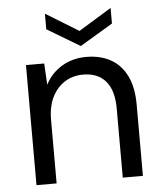

<svg xmlns="http://www.w3.org/2000/svg" viewBox="-51 -752 676 798"><g transform="rotate(-5 286.5 -353.5)"><path d="M69 0V-501H145L150 -412Q174 -459 219 -486Q264 -513 321 -513Q379 -513 422 -489.5Q465 -466 489 -418Q513 -370 513 -297V0H429V-288Q429 -364 396 -402.5Q363 -441 302 -441Q259 -441 225.5 -420Q192 -399 172.5 -360Q153 -321 153 -264V0ZM303 -560 166 -642V-707L303 -623L440 -707V-642Z"/></g></svg>

Font: DVN - DM Sans
Style: Regular
Weight: 400
Designer: Colophon Foundry, Jonny Pinhorn
Foundry: Colophon Foundry
Version: Version 4.004;gftools[0.9.30]